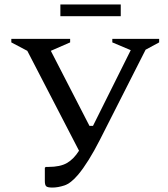

<svg xmlns="http://www.w3.org/2000/svg" viewBox="-20 -835 756 865"><path d="M332 -48Q299 -9 270 0.5Q241 10 216 10Q194 10 188 4Q182 -2 182 -19V-79L186 -83H198Q251 -83 281.5 -100.5Q312 -118 336 -156L103 -606L31 -644V-660H296V-644L209 -606L383 -268H399L569 -609L486 -644V-660H697V-644L636 -611L430 -205Q378 -103 332 -48ZM252 -762V-815H524V-762Z"/></svg>

Font: Spectral Medium
Style: Regular
Weight: 500
Designer: Jean-Baptiste Levee
Foundry: Production Type
Version: Version 2.001